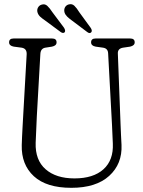

<svg xmlns="http://www.w3.org/2000/svg" viewBox="-20 -884 684 918"><path d="M515.5 -287.5 497 -629Q496 -652.5 473 -656L437.5 -661Q415.5 -665 415.5 -681.5Q415.5 -700 437 -700H602.5Q624 -700 624 -681.5Q624 -666 602 -661L568 -656Q542 -651.5 543.5 -627.5L556.5 -287.5Q557.5 -263.5 558.5 -240Q559.5 -216.5 561 -191Q565 -100.5 502.2 -43.2Q439.5 14 321 14Q202 14 141.8 -41.5Q81.5 -97 84 -190.5Q84.5 -206.5 85.5 -230.5Q86.5 -254.5 88 -279.5Q89.5 -304.5 90.5 -324L107.5 -624Q109 -651.5 84 -656L46 -661Q23.5 -665 23.5 -681.5Q23.5 -700 45 -700H229Q250.5 -700 250.5 -681.5Q250.5 -665.5 228.5 -661L196.5 -656Q174.5 -652 173 -626.5L156 -327Q154 -288.5 153 -258Q152 -227.5 150.5 -201Q148 -118.5 198 -74.8Q248 -31 336 -31Q426.5 -31 474.8 -74.8Q523 -118.5 519.5 -197.5Q518 -229 517.2 -248.8Q516.5 -268.5 515.5 -287.5ZM359.5 -825 413.5 -751Q422.5 -737.5 416.5 -730Q409.5 -721.5 397.5 -730.5L322.5 -787Q310 -796 301 -804.8Q292 -813.5 288.5 -824.5Q285 -838 290.5 -848.5Q296 -859 307.5 -862.5Q324 -867.5 335.5 -856.5Q347 -845.5 359.5 -825ZM231 -825 286 -751.5Q294.5 -738 289.5 -730Q282 -722.5 270 -731L195 -786.5Q182.5 -795 173.2 -803.2Q164 -811.5 160 -822.5Q155.5 -836 161.2 -847Q167 -858 178 -861.5Q194.5 -867 206.2 -856Q218 -845 231 -825Z"/></svg>

Font: Fraunces 144pt SuperSoft Light
Style: Regular
Weight: 300
Version: Version 1.000;[0bf87f6ff]